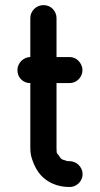

<svg xmlns="http://www.w3.org/2000/svg" viewBox="-20 -729 390 748"><path d="M98.1 -658.7Q98.1 -669.4 102.3 -678.5Q106.4 -687.5 113.3 -694.3Q120.1 -701.2 129.4 -705.1Q138.7 -709 149.4 -709Q160.2 -709 169.7 -705.1Q179.2 -701.2 185.8 -694.1Q192.4 -687 196.3 -678Q200.2 -668.9 200.2 -658.7V-506.8H250.5Q261.2 -506.8 270.5 -502.7Q279.8 -498.5 286.4 -491.5Q293 -484.4 297.1 -475.1Q301.3 -465.8 301.3 -456.1Q301.3 -444.8 297.1 -435.8Q293 -426.8 286.1 -419.9Q279.3 -413.1 270.3 -409.2Q261.2 -405.3 250.5 -405.3H200.2V-152.3Q200.2 -143.1 200.7 -138.4Q201.2 -133.8 202.4 -131.6Q203.6 -129.4 205.1 -127.9Q206.5 -126.5 208.5 -124Q212.9 -117.7 214.8 -114.7Q216.8 -111.8 219.5 -109.9Q222.2 -107.9 226.6 -106.4Q231 -105 240.7 -101.6Q242.7 -101.1 251 -101.1Q260.7 -101.1 269.8 -97.4Q278.8 -93.8 285.9 -86.9Q293 -80.1 297.4 -70.8Q301.8 -61.5 301.8 -50.8Q301.8 -40 297.6 -30.8Q293.5 -21.5 286.6 -14.9Q279.8 -8.3 270.8 -4.4Q261.7 -0.5 251.5 -0.5Q196.8 -0.5 157.2 -30Q117.7 -59.6 101.1 -122.1Q98.1 -136.7 98.1 -152.3V-405.3Q76.7 -405.3 62.3 -419.7Q47.9 -434.1 47.9 -456.1Q47.9 -465.8 51.8 -475.1Q55.7 -484.4 62.5 -491.2Q69.3 -498 78.6 -502.4Q87.9 -506.8 98.1 -506.8Z"/></svg>

Font: TGL 0-17
Style: Regular
Weight: 400
Designer: Peter Wiegel
Foundry: Peter Wiegel
Version: Version 1.003 2010